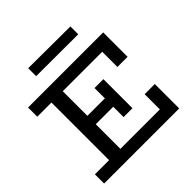

<svg xmlns="http://www.w3.org/2000/svg" viewBox="-218 -1044 1225 1225"><g transform="rotate(-45 394.5 -431.5)"><path d="M592.8 -860.8V-790L213.9 -791V-862.8ZM713.9 -465.8H622.1V-603H266.1V-380.9H423.8V-474.1H503.9V-211.9H423.8V-305.2H266.1V-83H622.1V-220.2H713.9V0H36.1V-83H164.1V-603H36.1V-686H713.9Z"/></g></svg>

Font: BioRhyme
Style: Regular
Weight: 400
Designer: Aoife Mooney
Foundry: Aoife Mooney Type
Version: Version 1.500;PS 001.500;hotconv 1.0.88;makeotf.lib2.5.64775